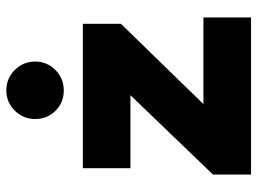

<svg xmlns="http://www.w3.org/2000/svg" viewBox="-123 -688 811 605"><g transform="rotate(-90 282.5 -385.5)"><path d="M530 0H35V-120L285 -380H55V-530H510V-410L257 -150H530ZM300 -771Q338 -771 364.5 -744.5Q391 -718 391 -680Q391 -643 364.5 -616.5Q338 -590 300 -590Q262 -590 236 -616Q210 -642 210 -680Q210 -718 236.5 -744.5Q263 -771 300 -771Z"/></g></svg>

Font: Roundo
Style: Bold
Weight: 700
Designer: Namrata Goyal (Gurmukhi), Shiva Nallaperumal (Latin)
Foundry: Indian Type Foundry
Version: Version 1.000;PS 1.0;hotconv 1.0.88;makeotf.lib2.5.647800